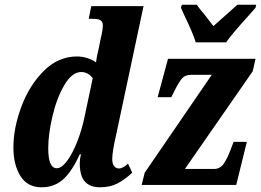

<svg xmlns="http://www.w3.org/2000/svg" viewBox="-20 -786 1109 816"><path d="M37 -159Q37 -242 71 -333Q105 -424 166.5 -485Q228 -546 307 -546Q330 -546 351.5 -539Q373 -532 388 -521Q391 -546 400 -582L408 -622Q417 -658 417 -678Q417 -693 407.5 -699.5Q398 -706 376 -706H357L368 -760H590L474 -215Q457 -141 457 -110Q457 -90 465 -80Q473 -70 486 -70Q495 -70 506 -76.5Q517 -83 524 -91L542 -52Q511 -23 479.5 -6.5Q448 10 404 10Q363 10 341 -14Q319 -38 319 -93Q319 -110 324 -130H319Q284 -54 246.5 -22Q209 10 157 10Q97 10 67 -37.5Q37 -85 37 -159ZM339 -288 374 -453Q366 -466 352.5 -473Q339 -480 326 -480Q286 -480 253.5 -424.5Q221 -369 203 -292Q185 -215 185 -156Q185 -71 221 -71Q242 -71 265 -102Q288 -133 308 -183.5Q328 -234 339 -288ZM595 -52 880 -468H792Q766 -468 752.5 -451.5Q739 -435 719 -395L710 -377L708 -373H650L694 -536H1066L1054 -483L766 -68H891Q916 -68 932 -92Q948 -116 964 -160L973 -183H1029L984 0H582ZM762 -724 749 -753 753 -766H816Q826 -751 850 -723Q857 -713 867 -701Q877 -689 887 -675L989 -766H1069L1066 -753L1036 -719Q966 -642 941 -606H812Q801 -643 762 -724Z"/></svg>

Font: Noto Serif CondExtraBold
Style: Italic
Weight: 800
Width: 3
Italic angle: -12°
Designer: Monotype Design Team
Foundry: Monotype Imaging Inc.
Version: Version 1.001